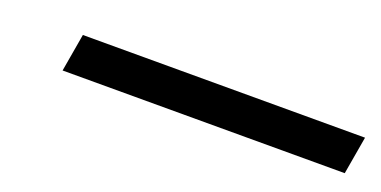

<svg xmlns="http://www.w3.org/2000/svg" viewBox="-20 -446 605 305"><g transform="rotate(20 283.0 -294.0)"><path d="M78 -262H555L566 -326H89Z"/></g></svg>

Font: Charger Sport
Style: DfBdExtObl
Weight: 400
Designer: Jasper
Foundry: Cannot Into Space Fonts
Version: Version 1.1